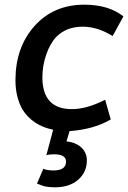

<svg xmlns="http://www.w3.org/2000/svg" viewBox="-20 -550 547 820"><path d="M214 250Q277 250 314 217.5Q351 185 351 135Q351 102 327.5 80Q304 58 264 54L277 10Q383 2 453 -40L429 -124Q351 -84 287 -84Q161 -84 161 -220Q161 -269 177.5 -317Q194 -365 221 -393Q264 -436 333 -436Q397 -436 461 -396L507 -480Q444 -530 340 -530Q209 -530 127.5 -439Q46 -348 46 -207Q46 -137 75 -84Q118 -14 207 4L178 113Q189 109 211 109Q262 109 262 140Q262 178 208 178Q183 178 165 171L138 234Q152 240 171 246Q190 250 214 250Z"/></svg>

Font: Brisa Sans Medium
Style: Italic
Weight: 600
Italic angle: -8°
Designer: Dalton Maag Ltd
Foundry: Dalton Maag Ltd
Version: Version 1.101;July 10, 2019;FontCreator 11.5.0.2425 64-bit